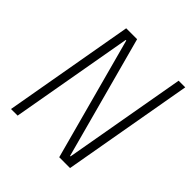

<svg xmlns="http://www.w3.org/2000/svg" viewBox="-187 -827 961 961"><g transform="rotate(45 293.0 -346.5)"><path d="M379.9 0 204.1 -650.4H200.2L85.4 0H38.6L160.6 -693.4H237.8L413.6 -43H417L531.7 -693.4H578.6L456.5 0Z"/></g></svg>

Font: CaskaydiaCove NF ExtraLight
Style: Italic
Weight: 200
Italic angle: -10°
Designer: Aaron Bell
Foundry: Saja Typeworks
Version: Version 2111.001; VTT 6.35;Nerd Fonts 3.2.1